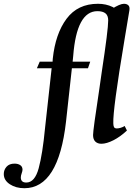

<svg xmlns="http://www.w3.org/2000/svg" viewBox="-164 -750 719 1015"><path d="M-144 170Q-144 148 -129.5 131.5Q-115 115 -87 115Q-69 115 -57 123Q-45 131 -45 147Q-45 154 -49.5 166.5Q-54 179 -54 188Q-54 215 -25 215Q20 215 40.5 139.5Q61 64 74 -72L109 -389H31L46 -424H114L115 -440Q129 -572 188 -651Q247 -730 354 -730Q439 -730 492 -663L466 -632Q425 -692 351 -691Q241 -691 223 -454L220 -424H313L301 -389H216L185 -107Q145 245 -35 245Q-80 245 -112 224Q-144 203 -144 170ZM328 -36Q328 -63 361 -279L374 -370Q408 -593 408 -642Q408 -668 393.5 -679.5Q379 -691 351 -691L426 -702Q470 -730 491 -730Q506 -730 514.5 -722Q523 -714 520 -695Q510 -637 494 -539Q432 -169 435 -98Q435 -86 438.5 -78.5Q442 -71 454 -71Q461 -71 472.5 -74Q484 -77 495 -84L507 -60Q472 -27 435.5 -8.5Q399 10 372 10Q352 10 340 -1.5Q328 -13 328 -36Z"/></svg>

Font: Unna Medium
Style: Italic
Weight: 500
Italic angle: -8.05°
Designer: Jorge de Buen Unna
Foundry: Omnibus-Type
Version: Version 2.008